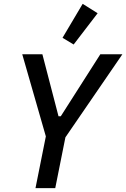

<svg xmlns="http://www.w3.org/2000/svg" viewBox="-20 -981 658 1001"><path d="M165 0 219 -270 96 -698H201L285 -375H297L503 -698H618L321 -265L268 0ZM364 -749 306 -784 411 -961 489 -912Z"/></svg>

Font: IBM Plex Sans Condensed Medium
Style: Italic
Weight: 500
Width: 3
Italic angle: -11°
Designer: Mike Abbink, Paul van der Laan, Pieter van Rosmalen
Foundry: Bold Monday
Version: Version 1.3